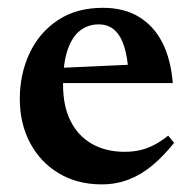

<svg xmlns="http://www.w3.org/2000/svg" viewBox="-20 -472 504 504"><path d="M250 -451.5Q305 -451.5 344.2 -428Q383.5 -404.5 406 -360.5Q428.5 -316.5 433.5 -254H119L119.5 -293L373.5 -304.5L317.5 -279.5Q315 -321.5 306 -350Q297 -378.5 280.5 -393.2Q264 -408 239 -408Q211.5 -408 190.5 -392Q169.5 -376 157.5 -341.2Q145.5 -306.5 145.5 -250Q145.5 -193 165.5 -153.8Q185.5 -114.5 222 -94Q258.5 -73.5 307 -73.5Q328.5 -73.5 347.5 -77.8Q366.5 -82 385 -91.8Q403.5 -101.5 421.5 -116L437 -97Q409.5 -62.5 380.2 -38Q351 -13.5 318 -0.8Q285 12 247 12Q183 12 134.5 -17Q86 -46 59 -96.8Q32 -147.5 32 -212.5Q32 -277.5 57.5 -332Q83 -386.5 131.8 -419Q180.5 -451.5 250 -451.5Z"/></svg>

Font: Newsreader 24pt SemiBold
Style: Regular
Weight: 600
Designer: Hugues Gentile
Foundry: Production Type
Version: Version 1.003